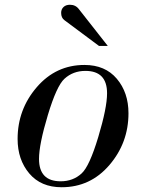

<svg xmlns="http://www.w3.org/2000/svg" viewBox="-20 -775 614 807"><path d="M520 -299Q520 -175 440 -81.5Q360 12 239 12Q152 12 103 -46Q54 -104 54 -191Q54 -315 134.5 -408.5Q215 -502 335 -502Q422 -502 471 -444Q520 -386 520 -299ZM430 -383Q430 -477 339 -477Q287 -477 251 -444Q218 -414 181 -291Q144 -168 144 -107Q144 -13 235 -13Q287 -13 323 -46Q356 -76 393 -199Q430 -322 430 -383ZM433 -582H396L251 -690Q237 -700 237 -721Q237 -736 247 -745.5Q257 -755 274 -755Q298 -755 312 -736Z"/></svg>

Font: Justus
Style: Italic
Weight: 400
Italic angle: -12°
Version: Version 001.001